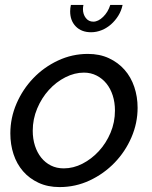

<svg xmlns="http://www.w3.org/2000/svg" viewBox="-20 -750 618 780"><path d="M222 10Q174 10 136.5 -7.5Q99 -25 73.5 -54.5Q48 -84 35 -123.5Q22 -163 22 -208Q22 -271 47 -329Q72 -387 115 -432Q158 -477 215.5 -504Q273 -531 337 -531Q385 -531 422.5 -513.5Q460 -496 486 -466.5Q512 -437 525.5 -397Q539 -357 539 -312Q539 -250 514 -192Q489 -134 445.5 -89Q402 -44 344.5 -17Q287 10 222 10ZM239 -66Q278 -66 315 -85Q352 -104 381.5 -136Q411 -168 429 -210.5Q447 -253 447 -301Q447 -334 438 -362Q429 -390 412.5 -410.5Q396 -431 372.5 -443Q349 -455 321 -455Q283 -455 245.5 -436Q208 -417 178.5 -384.5Q149 -352 131 -309Q113 -266 113 -219Q113 -186 122 -158Q131 -130 147.5 -109.5Q164 -89 187 -77.5Q210 -66 239 -66ZM359 -662Q379 -662 399 -681.5Q419 -701 428 -730H478Q473 -706 460.5 -686Q448 -666 431 -651Q414 -636 393 -627.5Q372 -619 350 -619Q311 -619 288 -642.5Q265 -666 265 -704Q265 -716 268 -730H319Q318 -725 317.5 -721.5Q317 -718 317 -713Q317 -692 328.5 -677Q340 -662 359 -662Z"/></svg>

Font: PTCRaleway Medium
Style: Italic
Weight: 500
Italic angle: -12°
Designer: Matt McInerney, Pablo Impallari, Rodrigo Fuenzalida
Foundry: Matt McInerney, Pablo Impallari, Rodrigo Fuenzalida
Version: Version 3.000g; ttfautohint (v1.5) -l 8 -r 28 -G 28 -x 14 -D